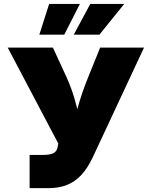

<svg xmlns="http://www.w3.org/2000/svg" viewBox="-20 -974 786 994"><path d="M133.3 0V-171.9H200.7Q239.7 -171.9 256.8 -181.2Q273.9 -190.4 277.8 -210.4L281.7 -231L20 -727.5H253.9L322.8 -578.1Q349.6 -519 366 -462.6Q382.3 -406.2 391.4 -357.9Q400.4 -309.6 405.3 -275.4H346.7Q358.9 -326.7 379.9 -407Q400.9 -487.3 438 -578.1L498.5 -727.5H725.6L460 -159.2Q434.1 -104 401.4 -68.6Q368.7 -33.2 326.9 -16.6Q285.2 0 232.4 0ZM312.5 -794.4H183.6L234.4 -953.6H393.6ZM494.6 -794.4H361.8L447.3 -953.6H623Z"/></svg>

Font: Inter 16pt Black
Style: Regular
Weight: 900
Version: Version 4.001;git-66647c0bb